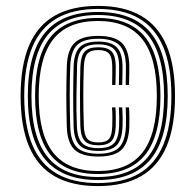

<svg xmlns="http://www.w3.org/2000/svg" viewBox="-20 -625 662 650"><path d="M311.2 5Q223.5 5 165.2 -28.2Q107 -61.5 78.4 -129.1Q49.8 -196.8 49.8 -300Q49.8 -403.2 78.4 -470.9Q107 -538.5 165.2 -571.8Q223.5 -605 311.2 -605Q399.2 -605 457.1 -571.8Q515 -538.5 543.8 -470.9Q572.5 -403.2 572.5 -300Q572.5 -196.8 543.8 -129.1Q515 -61.5 457.1 -28.2Q399.2 5 311.2 5ZM311.2 -5.2Q395.2 -5.2 450.4 -37.2Q505.5 -69.2 532.9 -134.8Q560.2 -200.2 560.2 -300Q560.2 -400 532.9 -465.4Q505.5 -530.8 450.4 -562.8Q395.2 -594.8 311.2 -594.8Q227.5 -594.8 172.1 -562.8Q116.8 -530.8 89.4 -465.4Q62 -400 62 -300Q62 -200.2 89.4 -134.8Q116.8 -69.2 172.1 -37.2Q227.5 -5.2 311.2 -5.2ZM311.2 -15.5Q191.5 -15.5 132.9 -85.4Q74.2 -155.2 74.2 -300Q74.2 -445 132.9 -514.8Q191.5 -584.5 311.2 -584.5Q431 -584.5 489.4 -514.8Q547.8 -445 547.8 -300Q547.8 -155.2 489.4 -85.4Q431 -15.5 311.2 -15.5ZM311.2 -25.8Q425 -25.8 480.2 -92.9Q535.5 -160 535.5 -300Q535.5 -440 480.2 -507.1Q425 -574.2 311.2 -574.2Q197.2 -574.2 141.9 -507.1Q86.5 -440 86.5 -300Q86.5 -160 141.9 -92.9Q197.2 -25.8 311.2 -25.8ZM311.2 -35.8Q203.5 -35.8 151.1 -100.5Q98.8 -165.2 98.8 -300Q98.8 -435 151.1 -499.6Q203.5 -564.2 311.2 -564.2Q419 -564.2 471.1 -499.6Q523.2 -435 523.2 -300Q523.2 -165.2 471.1 -100.5Q419 -35.8 311.2 -35.8ZM311.2 -46Q413 -46 462 -108.1Q511 -170.2 511 -300Q511 -429.8 462 -491.9Q413 -554 311.2 -554Q209.5 -554 160.2 -491.9Q111 -429.8 111 -300Q111 -170.2 160.2 -108.1Q209.5 -46 311.2 -46ZM313.2 -95Q257 -95 232.5 -118.2Q208 -141.5 206.2 -195.2Q204.5 -254 204.5 -302.1Q204.5 -350.2 206.2 -402Q208.2 -456.5 232.6 -480Q257 -503.5 312.8 -503.5Q367.2 -503.5 391.8 -480.4Q416.2 -457.2 417.8 -404Q417.8 -391.8 417.6 -375.2Q417.5 -358.8 416.8 -337.5H405.5Q406 -358.5 406.1 -374.9Q406.2 -391.2 406.2 -403.5Q405 -452 383.1 -472.9Q361.2 -493.8 312.8 -493.8Q262.8 -493.8 241.1 -472.5Q219.5 -451.2 217.8 -401.2Q216 -350 216 -302.1Q216 -254.2 217.8 -195.8Q219.2 -146.5 241.1 -125.5Q263 -104.5 313.2 -104.5Q361.5 -104.5 382.8 -125.4Q404 -146.2 406.2 -195.8Q406.8 -210.8 406.6 -227Q406.5 -243.2 405.5 -261.5H416.8Q418 -243.2 418.1 -227Q418.2 -210.8 417.8 -195.2Q415.5 -141.5 391.6 -118.2Q367.8 -95 313.2 -95ZM313.2 -114Q268.8 -114 249.8 -132.8Q230.8 -151.5 229.2 -196.5Q227.8 -254.5 227.8 -302.1Q227.8 -349.8 229.2 -400.8Q231 -446.2 249.9 -465.2Q268.8 -484.2 312.8 -484.2Q355.5 -484.2 374.6 -465.6Q393.8 -447 394.8 -403Q394.8 -390.8 394.6 -374.6Q394.5 -358.5 393.8 -337.5H382.5Q383 -358.2 383.1 -374.4Q383.2 -390.5 383.2 -402.8Q382.5 -442 366.1 -458.4Q349.8 -474.8 312.8 -474.8Q274 -474.8 258 -457.9Q242 -441 240.8 -400Q239.5 -349.8 238.8 -302.4Q238 -255 240.2 -198.8Q241.8 -157.8 258.1 -140.6Q274.5 -123.5 313.2 -123.5Q350.2 -123.5 365.9 -140Q381.5 -156.5 383.2 -196.8Q383.8 -210.5 383.6 -226.8Q383.5 -243 382.5 -261.5H393.8Q395 -243 395.2 -226.9Q395.5 -210.8 394.8 -196Q393 -151.2 374.5 -132.6Q356 -114 313.2 -114ZM313.2 -133.2Q280.2 -133.2 266.8 -148Q253.2 -162.8 252 -199Q250.8 -255.2 250.8 -302.2Q250.8 -349.2 252.2 -399.5Q253.5 -435.8 266.9 -450.4Q280.2 -465 312.8 -465Q344.2 -465 357.8 -450.9Q371.2 -436.8 371.8 -402.2Q371.8 -389.2 371.6 -373.4Q371.5 -357.5 370.8 -337.5H359.5Q360 -357.2 360.1 -373.1Q360.2 -389 360 -401.8Q359.5 -431.8 349 -443.6Q338.5 -455.5 312.8 -455.5Q286 -455.5 275.5 -443Q265 -430.5 263.8 -398.8Q262 -349.2 262 -302.2Q262 -255.2 263.8 -199Q264.8 -167.8 275.5 -155.2Q286.2 -142.8 313.2 -142.8Q338.8 -142.8 349 -154.9Q359.2 -167 360 -197.5Q360.5 -211.5 360.5 -227.1Q360.5 -242.8 359.2 -261.5H370.8Q372 -243 372 -226.8Q372 -210.5 371.8 -197.2Q370.5 -161.8 357.4 -147.5Q344.2 -133.2 313.2 -133.2Z"/></svg>

Font: Big Shoulders Inline Display Thin SemiBold
Style: Regular
Weight: 600
Version: Version 2.002